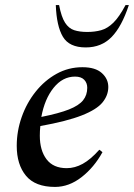

<svg xmlns="http://www.w3.org/2000/svg" viewBox="-20 -727 528 757"><path d="M197 10Q119 10 82.5 -34Q46 -78 46 -152Q46 -210 65.5 -265.5Q85 -321 120.5 -365.5Q156 -410 203 -436Q250 -462 305 -462Q356 -462 381.5 -439Q407 -416 407 -384Q407 -351 384 -323Q361 -295 302.5 -272Q244 -249 139 -230Q137 -211 137 -192Q137 -134 163.5 -99Q190 -64 243 -64Q275 -64 306 -81Q337 -98 371 -136H373L384 -127Q351 -67 301.5 -28.5Q252 10 197 10ZM276 -425Q227 -425 191.5 -381Q156 -337 143 -266Q213 -280 252 -295.5Q291 -311 307.5 -331.5Q324 -352 324 -381Q324 -400 312 -412.5Q300 -425 276 -425ZM318 -540Q253 -540 228 -582Q203 -624 200 -707H213Q222 -660 236.5 -637.5Q251 -615 272.5 -608Q294 -601 324 -601Q354 -601 379 -608Q404 -615 427 -637.5Q450 -660 475 -707H488Q460 -622 420 -581Q380 -540 318 -540Z"/></svg>

Font: Spectral Medium
Style: Italic
Weight: 500
Italic angle: -10°
Designer: Jean-Baptiste Levee
Foundry: Production Type
Version: Version 2.001